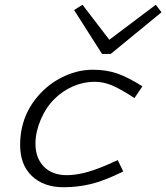

<svg xmlns="http://www.w3.org/2000/svg" viewBox="-20 -766 694 801"><path d="M289.1 -724.1 324.2 -746.1 436 -600.1 629.9 -746.1 653.8 -714.8 441.9 -541H405.8ZM375 -424.8Q328.6 -424.8 284.7 -405.8Q240.7 -386.7 207 -353Q170.9 -316.9 149.4 -265.6Q127.9 -214.4 127.9 -167Q127.9 -106.9 162.8 -71Q197.8 -35.2 258.8 -35.2Q298.3 -35.2 347.4 -49.1Q396.5 -63 471.2 -98.1L494.1 -50.8Q414.6 -11.2 358.4 2Q302.2 15.1 245.1 15.1Q162.6 15.1 113.3 -31.5Q64 -78.1 64 -161.1Q64 -292 155.8 -383.8Q198.2 -426.3 254.2 -450.7Q310.1 -475.1 367.2 -475.1Q423.3 -475.1 468.8 -459.5Q514.2 -443.8 574.2 -405.8L541 -356.9Q482.9 -395 447 -409.9Q411.1 -424.8 375 -424.8Z"/></svg>

Font: IntelOne Mono Light
Style: Italic
Weight: 300
Italic angle: -16°
Designer: Fred Shallcrass
Foundry: Frere-Jones Type LLC
Version: Version 1.200;hotconv 1.1.0;makeotfexe 2.6.0;FJTRelease1.2